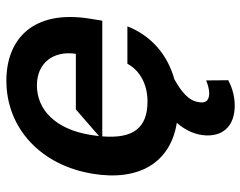

<svg xmlns="http://www.w3.org/2000/svg" viewBox="-100 -494 789 630"><g transform="rotate(-90 295.0 -178.5)"><path d="M345.9 -552.6C188.6 -552.6 67.8 -437.9 40.5 -269.9C14.9 -117.2 77.4 -13.8 207.7 6.7C181.1 36.2 167.3 70.7 166.2 103C164.1 163.7 202.4 196.7 264.2 196.7C299.4 196.7 328.8 185.4 347.3 175.4L346.6 103C335.9 106.9 321.7 112.9 304 112.9C279.5 112.9 270.6 100.1 275.6 77.4C280.2 44.7 311.1 20.6 350.5 -1.4C432.2 -24.1 493.6 -78.1 524.1 -155.5H401.3C378.6 -113.3 332.4 -89.5 277.7 -89.5C193.5 -89.5 154.5 -133.2 163 -237.9H542.6L549 -277C580.3 -468.4 479 -552.6 345.9 -552.6ZM251.4 -324.6 164.1 -248.6C165.1 -258.2 166.5 -268.5 168.3 -279.1C186.8 -390.3 249.6 -452.4 330.3 -452.4C404.1 -452.4 445 -398.4 433.9 -324.6Z"/></g></svg>

Font: Riot Sans 2.0
Style: Bold Italic
Weight: 600
Italic angle: -9.39999°
Designer: Rasmus Andersson
Foundry: rsms
Version: Version 3.006;hotconv 1.0.109;makeotfexe 2.5.65596